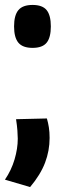

<svg xmlns="http://www.w3.org/2000/svg" viewBox="-39 -571 244 778"><path d="M26 -88 151 -91Q156 -74 159 -55Q162 -36 162 -12Q162 40 143.5 88.5Q125 137 83 187L-19 157Q7 119 20 75Q33 31 33 -9Q33 -21 31.5 -42Q30 -63 26 -88ZM18 -464Q18 -509 35.5 -530Q53 -551 93 -551Q133 -551 150 -530Q167 -509 167 -464Q167 -419 150 -398Q133 -377 93 -377Q53 -377 35.5 -398Q18 -419 18 -464Z"/></svg>

Font: Georama Condensed
Style: Bold
Weight: 700
Width: 3
Designer: Jean-Baptiste Levee
Foundry: Production Type
Version: Version 1.000